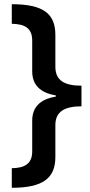

<svg xmlns="http://www.w3.org/2000/svg" viewBox="-20 -734 428 912"><path d="M36 65V158C183 158 243 113 243 12V-140C243 -204 287 -229 367 -229V-327C287 -327 243 -351 243 -417V-568C243 -669 186 -714 36 -714V-621C97 -620 133 -601 133 -541V-395C133 -331 171 -293 245 -281V-275C171 -263 133 -225 133 -161V-15C133 45 96 64 36 65Z"/></svg>

Font: Noto Sans Kayah Li SemiBold
Style: Regular
Weight: 600
Designer: Monotype Design Team, Sérgio Martins
Foundry: Monotype Imaging Inc.
Version: Version 2.002